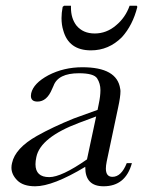

<svg xmlns="http://www.w3.org/2000/svg" viewBox="-20 -651 507 671"><path d="M460 -627Q444 -563 406 -521Q360 -475 298 -475Q220 -475 201 -545Q195 -564 195 -588Q195 -606 199 -627L204 -631H228Q228 -627 228 -624Q228 -587 247 -562Q270 -534 311 -534Q352 -534 385 -562Q418 -589 433 -631H458ZM441 -81Q419 0 342 0Q278 0 278 -66Q278 -67 278 -68Q165 0 103 0Q61 0 40.5 -20.5Q20 -41 20 -65Q20 -73 22 -81Q33 -133 109 -176Q164 -207 238 -237L321 -267L325 -287Q331 -315 331 -336Q331 -359 319.5 -377Q308 -395 256 -395Q183 -395 167 -351L162 -340Q144 -296 111 -296Q88 -296 88 -316Q88 -320 89 -325Q97 -360 149 -388Q203 -416 268 -416Q389 -416 400 -341Q401 -337 401 -332Q401 -313 393 -276L353 -87Q350 -72 350 -62Q350 -33 373 -33Q404 -33 423 -81ZM257 -222Q121 -171 107 -102Q104 -88 104 -77Q104 -32 152 -32Q195 -32 284 -94L316 -244Z"/></svg>

Font: New Athena Unicode
Style: Italic
Weight: 400
Designer: J. Rusten 1997; rev. by R. Hancock 2001, 2002, rev. by D. Mastronarde 2002-2019
Foundry: Society for Classical Studies (formerly American Philological Association)
Version: Version 5.008